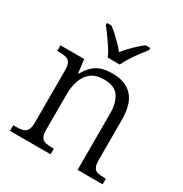

<svg xmlns="http://www.w3.org/2000/svg" viewBox="-176 -901 988 1036"><g transform="rotate(30 318.0 -383.0)"><path d="M31 0V-35H44Q72 -35 89.5 -39.5Q107 -44 116 -59.5Q125 -75 125 -107V-431Q125 -463 116 -478Q107 -493 90.5 -497Q74 -501 49 -501H36V-536H184L194 -453H198Q219 -490 242.5 -510Q266 -530 294.5 -537.5Q323 -545 357 -545Q438 -545 481 -498.5Q524 -452 524 -352V-107Q524 -75 531.5 -59.5Q539 -44 556 -39.5Q573 -35 600 -35H608V0H452V-352Q452 -417 425.5 -455.5Q399 -494 333 -494Q281 -494 251.5 -470Q222 -446 209.5 -407Q197 -368 197 -325V-104Q197 -73 205.5 -58Q214 -43 231.5 -39Q249 -35 276 -35H284V0ZM290 -606Q281 -629 263.5 -655.5Q246 -682 227.5 -708Q209 -734 193 -753V-766H221Q242 -750 260.5 -733Q279 -716 296 -698.5Q313 -681 328 -662Q343 -681 359.5 -698.5Q376 -716 394.5 -733Q413 -750 434 -766H463V-753Q448 -734 428.5 -708Q409 -682 392 -655.5Q375 -629 365 -606Z"/></g></svg>

Font: Noto Serif Tibetan Light
Style: Regular
Weight: 300
Version: Version 2.103